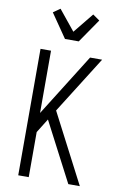

<svg xmlns="http://www.w3.org/2000/svg" viewBox="-105 -1040 709 1099"><g transform="rotate(10 250.0 -490.5)"><path d="M82 0V-735H143V-373L370 -735H440L231 -403L440 0H373L194 -344L143 -262V0ZM210 -815 115 -953 155 -981 250 -864 345 -981 385 -953 290 -815Z"/></g></svg>

Font: Iosevka Custom Light
Style: Regular
Weight: 300
Monospace: yes
Designer: Belleve Invis
Foundry: Belleve Invis
Version: Version 27.3.5